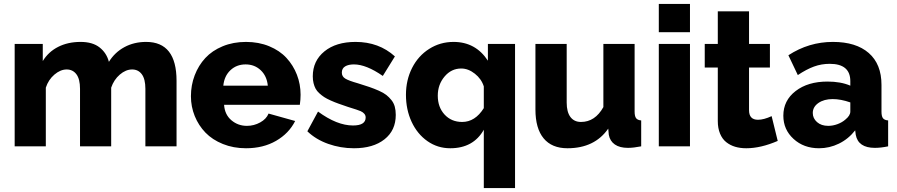

<svg xmlns="http://www.w3.org/2000/svg" viewBox="-20 -750 4599 984"><path d="M884.8 0H725.1V-294.9Q725.1 -344.7 706.8 -369.4Q688.5 -394 657.2 -394Q624.5 -394 594 -367.7Q563.5 -341.3 549.8 -300.8V0H390.1V-294.9Q390.1 -344.7 371.6 -369.4Q353 -394 321.8 -394Q289.6 -394 258.8 -367.7Q228 -341.3 214.8 -300.8V0H55.2V-524.9H199.2V-437Q228 -484.4 278.1 -509.8Q328.1 -535.2 393.1 -535.2Q454.6 -535.2 490.5 -506.8Q526.4 -478.5 538.1 -433.1Q568.4 -481.9 617.7 -508.5Q667 -535.2 729 -535.2Q884.8 -535.2 884.8 -335.9Z M1240.7 9.8Q1176.3 9.8 1122.3 -12Q1068.4 -33.7 1033 -70.3Q997.6 -106.9 978 -155.3Q958.5 -203.6 958.5 -256.8Q958.5 -313.5 977.8 -364Q997.1 -414.6 1032.2 -452.6Q1067.4 -490.7 1121.3 -512.9Q1175.3 -535.2 1240.7 -535.2Q1306.2 -535.2 1359.9 -512.9Q1413.6 -490.7 1448.2 -453.1Q1482.9 -415.5 1501.7 -366.9Q1520.5 -318.4 1520.5 -264.2Q1520.5 -239.3 1516.6 -212.9H1128.4Q1131.8 -162.6 1165.8 -133.8Q1199.7 -105 1245.6 -105Q1281.7 -105 1313.5 -122.6Q1345.2 -140.1 1356.4 -168L1492.7 -129.9Q1460.9 -66.4 1395 -28.3Q1329.1 9.8 1240.7 9.8ZM1124.5 -311H1352.5Q1347.7 -360.4 1316.2 -390.1Q1284.7 -419.9 1238.8 -419.9Q1192.4 -419.9 1160.9 -390.1Q1129.4 -360.4 1124.5 -311Z M1793.9 9.8Q1725.1 9.8 1661.9 -12.7Q1598.6 -35.2 1555.2 -77.1L1609.9 -178.2Q1707 -106.9 1789.1 -106.9Q1854 -106.9 1854 -147.9Q1854 -168.5 1828.6 -180.2Q1815.9 -186 1763.2 -202.1Q1734.4 -211.9 1715.1 -218.8Q1695.8 -225.6 1675 -234.9Q1654.3 -244.1 1641.6 -252.4Q1628.9 -260.7 1616.5 -272Q1604 -283.2 1597.4 -295.7Q1590.8 -308.1 1586.9 -324Q1583 -339.8 1583 -358.9Q1583 -438 1642.6 -486.6Q1702.1 -535.2 1802.2 -535.2Q1921.9 -535.2 2003.9 -460.9L1941.9 -360.8Q1856.9 -419.9 1793.9 -419.9Q1765.6 -419.9 1748.8 -409.7Q1731.9 -399.4 1731.9 -377.9Q1731.9 -357.9 1749.5 -347.2Q1767.1 -336.4 1814 -323.2Q1850.1 -312 1873.5 -304Q1897 -295.9 1921.4 -285.2Q1945.8 -274.4 1960 -263.2Q1974.1 -252 1986.1 -237.1Q1998 -222.2 2003.2 -203.4Q2008.3 -184.6 2008.3 -161.1Q2008.3 -81.5 1950.4 -35.9Q1892.6 9.8 1793.9 9.8Z M2060.5 -264.2Q2060.5 -339.8 2092 -401.9Q2123.5 -463.9 2179.7 -499.5Q2235.8 -535.2 2304.7 -535.2Q2417.5 -535.2 2480.5 -439V-524.9H2619.6V213.9H2459.5V-85Q2405.8 9.8 2287.6 9.8Q2222.7 9.8 2170.7 -26.6Q2118.7 -63 2089.6 -125.5Q2060.5 -188 2060.5 -264.2ZM2459.5 -195.8V-307.1Q2447.3 -345.7 2413.6 -372.3Q2379.9 -398.9 2343.8 -398.9Q2293 -398.9 2258.3 -357.7Q2223.6 -316.4 2223.6 -259.8Q2223.6 -200.7 2258.5 -162.8Q2293.5 -125 2348.6 -125Q2415 -125 2459.5 -195.8Z M2724.1 -189V-524.9H2884.3V-224.1Q2884.3 -176.3 2903.3 -150.6Q2922.4 -125 2957.5 -125Q3029.8 -125 3072.3 -201.2V-524.9H3232.4V-178.2Q3232.4 -154.3 3240 -144.3Q3247.6 -134.3 3266.1 -132.8V0Q3226.6 7.8 3198.2 7.8Q3156.2 7.8 3131.1 -9.5Q3106 -26.9 3100.1 -59.1L3097.2 -90.8Q3027.3 9.8 2888.2 9.8Q2808.1 9.8 2766.1 -41Q2724.1 -91.8 2724.1 -189Z M3356.4 -585V-730H3516.1V-585ZM3356.4 0V-524.9H3516.1V0Z M3965.8 -27.8Q3878.9 9.8 3804.7 9.8Q3773.4 9.8 3747.8 2.2Q3722.2 -5.4 3701.9 -21.5Q3681.6 -37.6 3670.2 -65.2Q3658.7 -92.8 3658.7 -129.9V-403.8H3591.8V-524.9H3658.7V-691.9H3818.8V-524.9H3925.8V-403.8H3818.8V-185.1Q3818.8 -136.2 3864.7 -136.2Q3894.5 -136.2 3934.6 -154.8Z M3994.6 -157.2Q3994.6 -234.9 4057.6 -283.4Q4120.6 -332 4220.7 -332Q4289.1 -332 4337.9 -311V-334Q4337.9 -422.9 4232.4 -422.9Q4189.9 -422.9 4151.6 -408.9Q4113.3 -395 4068.8 -365.2L4020.5 -466.8Q4125.5 -535.2 4248.5 -535.2Q4367.2 -535.2 4432.4 -478.3Q4497.6 -421.4 4497.6 -314.9V-178.2Q4497.6 -154.3 4505.1 -144.3Q4512.7 -134.3 4531.7 -132.8V0Q4494.6 7.8 4463.9 7.8Q4378.4 7.8 4365.7 -59.1L4362.8 -82Q4328.1 -37.6 4279.5 -13.9Q4231 9.8 4177.7 9.8Q4099.1 9.8 4046.9 -38.1Q3994.6 -85.9 3994.6 -157.2ZM4312.5 -137.2Q4337.9 -157.7 4337.9 -178.2V-225.1Q4289.1 -242.2 4247.6 -242.2Q4203.1 -242.2 4174.3 -222.2Q4145.5 -202.1 4145.5 -170.9Q4145.5 -143.6 4167.2 -124.3Q4189 -105 4224.6 -105Q4248.5 -105 4272.2 -113.8Q4295.9 -122.6 4312.5 -137.2Z"/></svg>

Font: Raleway-v4020 ExtraBold
Style: Regular
Weight: 800
Designer: Matt McInerney, Pablo Impallari, Rodrigo Fuenzalida
Foundry: Matt McInerney, Pablo Impallari, Rodrigo Fuenzalida
Version: Version 4.020;PS 004.020;hotconv 1.0.88;makeotf.lib2.5.64775